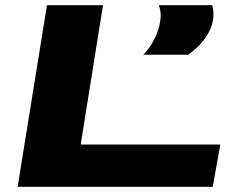

<svg xmlns="http://www.w3.org/2000/svg" viewBox="-20 -720 915 740"><path d="M48 0 161 -700H377L291 -163H829L800 0ZM532 -509Q557 -534 574.5 -568.5Q592 -603 597.5 -638Q603 -673 592 -700H798Q812 -646 784.5 -595.5Q757 -545 705 -509Z"/></svg>

Font: Georama ExtraExtended
Style: Bold Italic
Weight: 700
Width: 8
Italic angle: -9°
Designer: Jean-Baptiste Levee
Foundry: Production Type
Version: Version 1.000